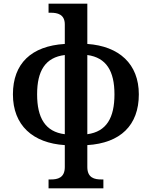

<svg xmlns="http://www.w3.org/2000/svg" viewBox="-20 -780 822 1040"><path d="M243 240H540V192H528C493 192 453 184 453 125V6C632 -5 732 -101 732 -269C732 -434 625 -530 453 -542V-760H243V-711H256C290 -711 331 -703 331 -648V-542C150 -531 50 -436 50 -269C50 -101 158 -5 331 6V125C331 184 291 192 256 192H243ZM331 -53C225 -66 181 -142 181 -269C181 -396 225 -469 331 -482ZM453 -53V-482C556 -468 600 -395 600 -269C600 -142 557 -67 453 -53Z"/></svg>

Font: Noto Serif Semi
Style: Regular
Weight: 600
Designer: Monotype Design Team
Foundry: Monotype Imaging Inc.
Version: Version 1.002